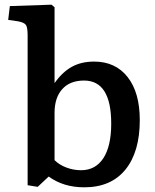

<svg xmlns="http://www.w3.org/2000/svg" viewBox="-20 -786 660 820"><path d="M141 12 98 5V-635Q98 -668 91 -679Q84 -690 57 -695L15 -701L22 -760L200 -766L213 -755V-437V-431Q246 -478 286.5 -500.5Q327 -523 382 -523Q473 -523 525 -457Q577 -391 577 -273Q577 -137 515.5 -61.5Q454 14 340 14Q251 14 188 -32ZM326 -59Q388 -59 421.5 -110.5Q455 -162 455 -258Q455 -442 339 -442Q279 -442 246 -405.5Q213 -369 213 -304V-102Q233 -82 263.5 -70.5Q294 -59 326 -59Z"/></svg>

Font: Literata 12pt Medium
Style: Regular
Weight: 500
Designer: Latin by Veronika Burian and Jose Scaglione. Greek by Irene Vlachou. Cyrillic by Vera Evstafieva.
Foundry: TypeTogether
Version: Version 3.002